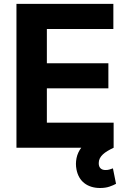

<svg xmlns="http://www.w3.org/2000/svg" viewBox="-20 -747 653 971"><path d="M391 0H63.2V-727.3H553.3V-600.5H217V-427.2H528.1V-300.4H217V-126.8H554.7V0H555Q538.4 7.8 524.3 16.2Q510.3 24.5 500.4 33.7Q490.4 43 484.9 53.8Q479.4 64.6 479.4 77.4Q479 94.5 487.9 103.7Q496.8 112.9 513.8 112.9Q525.9 112.9 535 109.9Q544 106.9 551.1 104.4L566.8 182.5Q553.6 190 533.4 196.9Q513.1 203.8 485.8 203.8Q462.4 203.8 442.3 197.6Q422.2 191.4 406.8 179.5Q391.3 167.6 381.2 150Q371.1 132.5 366.8 110.1Q361.2 81.7 367 52.7Q372.9 23.8 391 0Z"/></svg>

Font: Cannonade
Style: Bold
Weight: 700
Designer: Rasmus Andersson
Foundry: rsms
Version: Version 3.012;git-f93a4a705